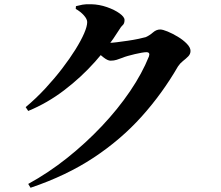

<svg xmlns="http://www.w3.org/2000/svg" viewBox="-20 -820 1040 905"><path d="M113 47Q208 -5 296 -75Q384 -145 460 -225.5Q536 -306 593 -390Q650 -474 682 -554Q689 -574 670 -574Q662 -574 647.5 -571.5Q633 -569 616 -565Q599 -561 583 -556.5Q567 -552 558 -548Q542 -542 529.5 -538Q517 -534 501 -534Q488 -534 468.5 -549Q449 -564 428 -582L447 -621Q464 -619 474 -618.5Q484 -618 495 -618Q507 -618 531 -621Q555 -624 582.5 -628Q610 -632 633.5 -637Q657 -642 667 -645Q685 -653 701 -667Q717 -681 735 -681Q747 -681 770 -671.5Q793 -662 818 -647Q843 -632 860.5 -614Q878 -596 878 -580Q878 -565 867 -554Q856 -543 842.5 -532.5Q829 -522 819 -507Q745 -379 647.5 -270.5Q550 -162 421.5 -77Q293 8 124 65ZM101 -315Q150 -356 193.5 -403Q237 -450 273 -497Q309 -544 335.5 -586.5Q362 -629 376.5 -662.5Q391 -696 391 -716Q391 -730 375.5 -747.5Q360 -765 337 -778L338 -791Q353 -795 369 -798Q385 -801 411 -800Q448 -799 484 -786.5Q520 -774 543.5 -757Q567 -740 567 -726Q567 -709 558.5 -701.5Q550 -694 538 -674Q493 -602 428 -529Q363 -456 283 -395Q203 -334 113 -297Z"/></svg>

Font: Noto Serif HK ExtraLight ExtraBold
Style: Regular
Weight: 800
Version: Version 2.003-H1;hotconv 1.1.1;makeotfexe 2.6.0